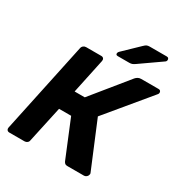

<svg xmlns="http://www.w3.org/2000/svg" viewBox="-204 -1049 1131 1196"><g transform="rotate(30 361.5 -450.5)"><path d="M705 -700Q715 -700 719.5 -693.5Q724 -687 722 -679Q721 -673 715 -667L463 -363L600 -34Q602 -29 600 -23Q598 -13 590 -6.5Q582 0 573 0H455Q440 0 434 -6.5Q428 -13 426 -18L317 -283H230L174 -25Q173 -14 164.5 -7Q156 0 145 0H36Q25 0 19.5 -7Q14 -14 16 -25L154 -675Q156 -686 164.5 -693Q173 -700 184 -700H293Q304 -700 309.5 -693Q315 -686 313 -675L260 -425H333L541 -681Q548 -689 557.5 -694.5Q567 -700 581 -700ZM383 -750Q367 -750 369 -764Q370 -772 377 -778L485 -882Q497 -894 505 -897.5Q513 -901 526 -901H648Q657 -901 661 -895.5Q665 -890 664 -883Q663 -874 655 -869L505 -764Q495 -757 486.5 -753.5Q478 -750 465 -750Z"/></g></svg>

Font: Rubik SemiBold
Style: Italic
Weight: 600
Italic angle: -12°
Designer: Hubert and Fischer
Foundry: Hubert and Fischer
Version: Version 2.300;gftools[0.9.30]